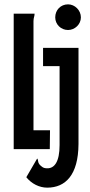

<svg xmlns="http://www.w3.org/2000/svg" viewBox="-20 -686 415 883"><path d="M293 -548C324 -548 352 -574 352 -606C352 -639 324 -666 293 -666C259 -666 234 -640 234 -606C234 -574 260 -548 293 -548ZM43 0H209L210 -87H134V-588C134 -606 139 -609 139 -623H43ZM197 177C281 177 340 119 341 -23V-466H178V-382H254V-19C254 59 230 88 198 88C186 88 179 86 172 80C149 63 159 52 151 43L101 129C125 159 161 177 197 177Z"/></svg>

Font: Inconsolata Condensed
Style: Bold
Weight: 700
Width: 3
Monospace: yes
Designer: Raph Levien, Cyreal, Brenton Simpson
Foundry: Raph Levien, Cyreal, Google
Version: Version 3.100